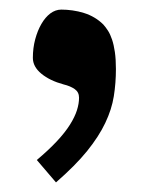

<svg xmlns="http://www.w3.org/2000/svg" viewBox="-20 -169 331 402"><path d="M48.8 -47.9Q48.8 -68.4 53.7 -86.7Q58.6 -105 66.7 -118.9Q74.7 -132.8 85.4 -140.9Q96.2 -148.9 108.4 -148.9Q119.6 -148.9 131.8 -147.2Q144 -145.5 155.8 -141.8Q167.5 -138.2 177.7 -132.1Q188 -126 196.3 -117.7Q201.2 -112.3 206.1 -104.7Q210.9 -97.2 214.6 -86.2Q218.3 -75.2 220.5 -60.1Q222.7 -44.9 222.7 -24.4Q222.7 4.9 218.3 32.5Q213.9 60.1 200.4 88.4Q187 116.7 162.4 147.2Q137.7 177.7 97.2 212.9L57.1 166Q82 145 99.1 126.7Q116.2 108.4 126.5 92Q136.7 75.7 141.1 61.8Q145.5 47.9 145.5 35.6Q145.5 23.9 136.5 17.6Q127.4 11.2 113.3 7.8Q84.5 0 66.7 -14.6Q48.8 -29.3 48.8 -47.9Z"/></svg>

Font: Noticia Text
Style: Bold
Weight: 700
Designer: JM Sole
Foundry: JM Sole
Version: Version 1.003